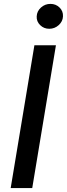

<svg xmlns="http://www.w3.org/2000/svg" viewBox="-20 -958 341 978"><path d="M264.9 -727.3 144.2 0H34.4L155.2 -727.3ZM230.8 -811.4Q203.5 -811.4 184.5 -830.1Q165.5 -848.7 166.9 -874.6Q168 -900.9 188.6 -919.6Q209.2 -938.2 236.9 -938.2Q264.6 -938.2 283.4 -919.6Q302.2 -900.9 300.8 -874.6Q299.7 -848.7 279.1 -830.1Q258.5 -811.4 230.8 -811.4Z"/></svg>

Font: Karasuma Gothic
Style: Medium Italic
Weight: 500
Italic angle: 9.39998°
Designer: Rasmus Andersson / Ryoko Nishizuka
Foundry: Genbu
Version: Version 1.00